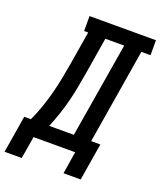

<svg xmlns="http://www.w3.org/2000/svg" viewBox="-208 -833 889 1062"><g transform="rotate(20 236.0 -302.0)"><path d="M295 131 316 0H71L49 131H-52L-16 -88H23Q44 -132 60 -179Q76 -226 88 -272Q100 -318 109 -365Q118 -412 126 -459L157 -647H133V-735H524V-647H470L378 -88H432L396 131ZM131 -88H276L369 -647H258L225 -445Q217 -400 209 -355Q201 -310 190 -265.5Q179 -221 164 -176Q149 -131 131 -88Z"/></g></svg>

Font: Iosevka Curly Slab SmBdObl
Style: Regular
Weight: 600
Italic angle: -9°
Monospace: yes
Designer: Belleve Invis
Foundry: Belleve Invis
Version: Version 11.0.0; ttfautohint (v1.8.3)